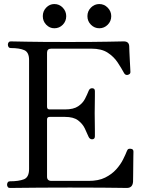

<svg xmlns="http://www.w3.org/2000/svg" viewBox="-20 -931 724 951"><path d="M29 0Q22 0 18.5 -5Q15 -10 15 -16Q15 -23 18.5 -28Q22 -33 29 -33Q73 -33 98.5 -43Q124 -53 124 -94V-634Q124 -672 100.5 -682.5Q77 -693 33 -693Q26 -693 22.5 -698Q19 -703 19 -710Q19 -716 22.5 -721Q26 -726 33 -726Q41 -726 112 -724.5Q183 -723 317 -723Q445 -723 515.5 -724.5Q586 -726 593 -726Q619 -726 620 -702Q620 -693 621 -673.5Q622 -654 623 -632.5Q624 -611 625 -594.5Q626 -578 626 -574Q626 -563 612 -560Q600 -558 594 -570Q581 -594 562.5 -622Q544 -650 513.5 -670Q483 -690 433 -690H234Q213 -690 213 -670V-402Q213 -389 226 -389H302Q344 -389 367 -404.5Q390 -420 401 -441.5Q412 -463 419 -481Q424 -494 436 -494Q450 -494 450 -480Q450 -473 450 -454Q450 -435 449.5 -412.5Q449 -390 449 -370Q449 -351 449.5 -327Q450 -303 450 -283.5Q450 -264 450 -256Q450 -241 436 -241Q424 -241 418 -255Q411 -272 400 -295Q389 -318 366.5 -335Q344 -352 302 -352H226Q213 -352 213 -339V-56Q213 -35 235 -35H419Q468 -35 501 -51.5Q534 -68 555.5 -92Q577 -116 589.5 -141Q602 -166 609 -184Q612 -192 617.5 -193.5Q623 -195 628 -194Q641 -193 641 -180Q641 -176 640.5 -156Q640 -136 640 -110Q640 -84 639.5 -62Q639 -40 639 -31Q637 0 608 0Q602 0 573 -0.5Q544 -1 484.5 -1.5Q425 -2 326 -2Q243 -2 178.5 -1.5Q114 -1 75 -0.5Q36 0 29 0ZM472 -791Q448 -791 430.5 -808.5Q413 -826 413 -851Q413 -876 430.5 -893.5Q448 -911 472 -911Q496 -911 513.5 -893Q531 -875 531 -851Q531 -826 513.5 -808.5Q496 -791 472 -791ZM249 -791Q226 -791 209 -808.5Q192 -826 192 -851Q192 -876 209 -893.5Q226 -911 249 -911Q274 -911 291 -893Q308 -875 308 -851Q308 -826 291 -808.5Q274 -791 249 -791Z"/></svg>

Font: Zen Old Mincho
Style: Regular
Weight: 400
Designer: Yoshimichi Ohira
Foundry: Positype
Version: Version 1.001